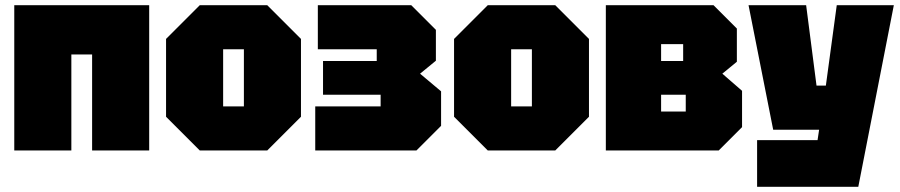

<svg xmlns="http://www.w3.org/2000/svg" viewBox="-20 -580 3470 740"><path d="M35 0V-560H555V0H335V-370H255V0Z M620 -130V-430L750 -560H1010L1140 -430V-130L1010 0H750ZM840 -170H920V-390H840Z M1680 -95 1585 0H1195V-170H1447V-215H1225V-345H1432V-390H1205V-560H1565L1660 -465V-346L1599 -296L1680 -228Z M1730 -130V-430L1860 -560H2120L2250 -430V-130L2120 0H1860ZM1950 -170H2030V-390H1950Z M2315 -560V0H2750L2840 -90V-230L2764 -296L2820 -342V-470L2730 -560ZM2528 -345V-410H2613V-345ZM2528 -150V-215H2623V-150Z M2898 140V-40H3131L3137 -80H2960L2865 -560H3087L3127 -250H3163L3205 -560H3425L3288 140Z"/></svg>

Font: Tektur SemiCondensed Black
Style: Regular
Weight: 900
Width: 4
Designer: Adam Jagosz
Foundry: Adam Jagosz
Version: Version 1.005;gftools[0.9.30]